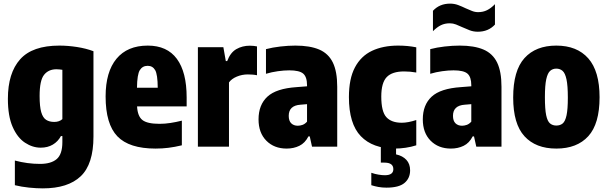

<svg xmlns="http://www.w3.org/2000/svg" viewBox="-20 -809 3350 1059"><path d="M216 230Q181.5 230 140 225.8Q98.5 221.5 62 212.5V76.5Q131.5 95 200.5 95Q262 95 293 68.2Q324 41.5 324 -25.5V-58.5H316Q300 -28.5 271.5 -11.5Q243 5.5 204.5 5.5Q159.5 5.5 117.8 -22Q76 -49.5 49.8 -109Q23.5 -168.5 23.5 -264Q23.5 -406 91 -481.8Q158.5 -557.5 307.5 -557.5Q354 -557.5 404.2 -549.8Q454.5 -542 495.5 -526.5V-56Q495.5 96.5 425.2 163.2Q355 230 216 230ZM279 -136.5Q307 -136.5 324 -152V-424Q317 -425 308.2 -426Q299.5 -427 291.5 -427Q247.5 -427 223 -396.2Q198.5 -365.5 198.5 -279.5Q198.5 -221 207.5 -190.2Q216.5 -159.5 234.5 -148Q252.5 -136.5 279 -136.5Z M838 10.5Q692.5 10.5 627.5 -57Q562.5 -124.5 562.5 -277Q562.5 -412.5 622.5 -485Q682.5 -557.5 795 -557.5Q901.5 -557.5 955.5 -484.5Q1009.5 -411.5 1009.5 -271.5V-222H736Q739 -167.5 765.8 -146.8Q792.5 -126 860 -126Q889.5 -126 920.2 -130.8Q951 -135.5 983 -143.5V-7.5Q943.5 2 909.2 6.2Q875 10.5 838 10.5ZM794.5 -446Q766 -446 751.2 -422.2Q736.5 -398.5 735.5 -325H850Q849.5 -398.5 835.8 -422.2Q822 -446 794.5 -446Z M1071.5 0V-548.5H1212L1225.5 -472H1233Q1250.5 -519 1283.5 -538Q1316.5 -557 1358.5 -557Q1369 -557 1379.5 -555.8Q1390 -554.5 1397.5 -553V-394Q1385.5 -396.5 1372 -397.5Q1358.5 -398.5 1347 -398.5Q1315 -398.5 1286.2 -386.5Q1257.5 -374.5 1243 -354.5V0Z M1561 10.5Q1492 10.5 1449 -33Q1406 -76.5 1406 -150.5Q1406 -230.5 1454.8 -275.8Q1503.5 -321 1616.5 -328.5L1673.5 -333V-338.5Q1673.5 -384.5 1652.5 -402.8Q1631.5 -421 1575.5 -421Q1546.5 -421 1512.5 -416.2Q1478.5 -411.5 1447 -402V-538Q1483 -547.5 1526.5 -552.5Q1570 -557.5 1609.5 -557.5Q1689.5 -557.5 1740.5 -535.8Q1791.5 -514 1815.8 -464.2Q1840 -414.5 1840 -330.5V0H1701L1688.5 -56.5H1681Q1662.5 -20 1631.2 -4.8Q1600 10.5 1561 10.5ZM1572.5 -170Q1572.5 -142.5 1586.2 -129Q1600 -115.5 1622.5 -115.5Q1635 -115.5 1648.5 -120.2Q1662 -125 1673.5 -138V-234.5L1637.5 -231.5Q1572.5 -227 1572.5 -170Z M2157.5 10.5Q2036 10.5 1970.2 -57.8Q1904.5 -126 1904.5 -273.5Q1904.5 -375 1937.8 -437.5Q1971 -500 2032 -528.8Q2093 -557.5 2176 -557.5Q2229 -557.5 2276 -548V-409Q2242 -415 2209 -415Q2143 -415 2113 -383.8Q2083 -352.5 2083 -276.5Q2083 -193.5 2111 -162.8Q2139 -132 2196 -132Q2230.5 -132 2276 -147V-7.5Q2248 1.5 2217 6Q2186 10.5 2157.5 10.5ZM2111.5 226Q2087.5 226 2067.2 222.2Q2047 218.5 2028 212.5V144Q2048 151 2067.8 154.2Q2087.5 157.5 2102.5 157.5Q2149.5 157.5 2149.5 124Q2149.5 88 2100.5 88H2080.5V-10H2164.5V42.5Q2201 50.5 2221.5 72.8Q2242 95 2242 130.5Q2242 174 2211.2 200Q2180.5 226 2111.5 226Z M2467 10.5Q2398 10.5 2355 -33Q2312 -76.5 2312 -150.5Q2312 -230.5 2360.8 -275.8Q2409.5 -321 2522.5 -328.5L2579.5 -333V-338.5Q2579.5 -384.5 2558.5 -402.8Q2537.5 -421 2481.5 -421Q2452.5 -421 2418.5 -416.2Q2384.5 -411.5 2353 -402V-538Q2389 -547.5 2432.5 -552.5Q2476 -557.5 2515.5 -557.5Q2595.5 -557.5 2646.5 -535.8Q2697.5 -514 2721.8 -464.2Q2746 -414.5 2746 -330.5V0H2607L2594.5 -56.5H2587Q2568.5 -20 2537.2 -4.8Q2506 10.5 2467 10.5ZM2478.5 -170Q2478.5 -142.5 2492.2 -129Q2506 -115.5 2528.5 -115.5Q2541 -115.5 2554.5 -120.2Q2568 -125 2579.5 -138V-234.5L2543.5 -231.5Q2478.5 -227 2478.5 -170ZM2615.5 -634Q2591.5 -634 2570.5 -642Q2549.5 -650 2530 -659Q2512 -667.5 2495.2 -674Q2478.5 -680.5 2461 -680.5Q2433.5 -680.5 2412 -670Q2390.5 -659.5 2368 -637V-749.5Q2404.5 -789 2462.5 -789Q2486.5 -789 2507.5 -781Q2528.5 -773 2548 -763.5Q2566 -755.5 2582.8 -748.8Q2599.5 -742 2617 -742Q2644.5 -742 2666.2 -752.8Q2688 -763.5 2710 -786V-673.5Q2673.5 -634 2615.5 -634Z M3048.5 10.5Q2935 10.5 2872.8 -57.5Q2810.5 -125.5 2810.5 -271Q2810.5 -419.5 2872.8 -488.5Q2935 -557.5 3048.5 -557.5Q3162.5 -557.5 3224.8 -487Q3287 -416.5 3287 -272.5Q3287 -126 3224.8 -57.8Q3162.5 10.5 3048.5 10.5ZM3048.5 -116.5Q3069.5 -116.5 3083.5 -128Q3097.5 -139.5 3104.8 -172.8Q3112 -206 3112 -270.5Q3112 -337 3104.5 -371.5Q3097 -406 3082.8 -418.2Q3068.5 -430.5 3048.5 -430.5Q3028.5 -430.5 3014.5 -418.2Q3000.5 -406 2993 -372.2Q2985.5 -338.5 2985.5 -273Q2985.5 -207 2992.5 -173.5Q2999.5 -140 3013.8 -128.2Q3028 -116.5 3048.5 -116.5Z"/></svg>

Font: Encode Sans Condensed Condensed ExtraBold
Style: Regular
Weight: 800
Width: 3
Designer: Multiple Designers
Foundry: Impallari Type
Version: Version 3.000; ttfautohint (v1.8.3) -l 8 -r 50 -G 200 -x 14 